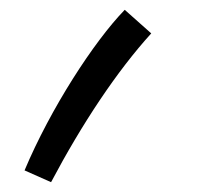

<svg xmlns="http://www.w3.org/2000/svg" viewBox="-20 -179 405 391"><path d="M84 192C147 73 218 -34 288 -111L234 -159C171 -94 83 42 30 168Z"/></svg>

Font: Noto Sans Arabic
Style: Regular
Weight: 400
Designer: Monotype Design Team, Nadine Chahine, Nizar Qandah and Khaled Hosny
Foundry: Monotype Imaging Inc.
Version: Version 2.012